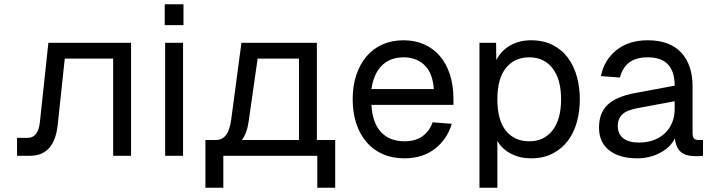

<svg xmlns="http://www.w3.org/2000/svg" viewBox="-20 -731 3354 901"><path d="M60 0V-84H109Q159 -84 167 -156L207 -530H595V0H511V-456H284L251 -147Q236 0 121 0Z M755 0V-530H839V0ZM753 -613V-711H841V-613Z M944 150V-74H991Q1023 -74 1040.5 -97Q1058 -120 1065 -170L1113 -530H1467V-74H1553V150H1469V0H1028V150ZM1147 -162Q1140 -108 1115 -74H1383V-456H1189Z M1878 12Q1822 12 1777 -7.5Q1732 -27 1700.5 -63.5Q1669 -100 1652 -151Q1635 -202 1635 -265Q1635 -328 1652 -379Q1669 -430 1700 -466.5Q1731 -503 1775 -522.5Q1819 -542 1874 -542Q1926 -542 1969 -523.5Q2012 -505 2043 -469.5Q2074 -434 2091 -382.5Q2108 -331 2108 -264V-239H1723Q1728 -153 1768.5 -110.5Q1809 -68 1878 -68Q1930 -68 1963 -92Q1996 -116 2010 -157L2100 -150Q2079 -78 2021 -33Q1963 12 1878 12ZM2016 -313Q2010 -390 1971.5 -426Q1933 -462 1874 -462Q1812 -462 1773 -424.5Q1734 -387 1723 -313Z M2230 150V-530H2308L2309 -449Q2333 -495 2375.5 -518.5Q2418 -542 2472 -542Q2531 -542 2574.5 -519.5Q2618 -497 2646 -458.5Q2674 -420 2687.5 -370Q2701 -320 2701 -265Q2701 -210 2687.5 -160Q2674 -110 2646 -72Q2618 -34 2574.5 -11Q2531 12 2472 12Q2420 12 2377.5 -10Q2335 -32 2314 -70V150ZM2464 -68Q2533 -68 2573 -119.5Q2613 -171 2613 -265Q2613 -359 2573 -410.5Q2533 -462 2464 -462Q2395 -462 2354.5 -412.5Q2314 -363 2314 -265Q2314 -167 2354 -117.5Q2394 -68 2464 -68Z M2970 12Q2887 12 2839 -25.5Q2791 -63 2791 -132Q2791 -200 2830.5 -238.5Q2870 -277 2958 -294L3146 -329Q3146 -462 3020 -462Q2964 -462 2932.5 -437.5Q2901 -413 2889 -367L2800 -374Q2815 -449 2872.5 -495.5Q2930 -542 3020 -542Q3123 -542 3176.5 -484.5Q3230 -427 3230 -326V-107Q3230 -89 3236.5 -81.5Q3243 -74 3258 -74H3279V0Q3274 1 3265.5 1.5Q3257 2 3247 2Q3199 2 3175.5 -17.5Q3152 -37 3147 -82Q3127 -40 3078 -14Q3029 12 2970 12ZM2978 -62Q3018 -62 3049 -74Q3080 -86 3101.5 -107Q3123 -128 3134.5 -156.5Q3146 -185 3146 -218V-256L2974 -224Q2920 -214 2899.5 -193.5Q2879 -173 2879 -140Q2879 -102 2905 -82Q2931 -62 2978 -62Z"/></svg>

Font: Geist
Style: Regular
Weight: 400
Designer: Basement.studio, Andrés Briganti, Mateo Zaragoza
Foundry: Basement.studio, Vercel, Andrés Briganti, Guido Ferreyra, Mateo Zaragoza
Version: Version 1.401